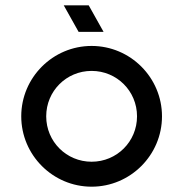

<svg xmlns="http://www.w3.org/2000/svg" viewBox="-20 -698 690 723"><path d="M325 -89C230 -89 154 -165 154 -260C154 -355 230 -431 325 -431C420 -431 496 -355 496 -260C496 -165 420 -89 325 -89ZM60 -260C60 -114 179 5 325 5C471 5 590 -114 590 -260C590 -406 471 -525 325 -525C179 -525 60 -406 60 -260ZM220 -678 276 -578H370L314 -678Z"/></svg>

Font: Grotesk 02 Mince
Style: Bold
Weight: 400
Designer: Frank Adebiaye, contributions by Jérémy Landes, Ariel Martín Pérez
Foundry: Velvetyne Type Foundry
Version: Version 3.000;Glyphs 3.1.2 (3150)